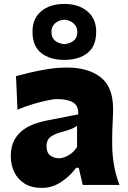

<svg xmlns="http://www.w3.org/2000/svg" viewBox="-20 -920 639 955"><path d="M189 14.6Q136.7 14.6 102.3 -6.8Q67.9 -28.3 50.8 -64.2Q33.7 -100.1 33.7 -143.1Q33.7 -191.9 51.5 -223.9Q69.3 -255.9 97.2 -275.4Q125 -294.9 155 -304.9Q185.1 -314.9 209 -319.8L369.1 -351.1Q371.1 -394.5 342.8 -410.9Q314.5 -427.2 260.7 -427.2Q247.1 -427.2 214.6 -420.4Q182.1 -413.6 142.3 -401.6Q102.5 -389.6 66.9 -374.5L59.6 -541.5Q87.4 -548.8 128.7 -558.8Q169.9 -568.8 218 -576.4Q266.1 -584 314 -584Q418.9 -584 480.7 -535.6Q542.5 -487.3 542.5 -378.4Q542.5 -350.6 540.3 -310.8Q538.1 -271 538.1 -240.2V-198.7Q538.1 -154.8 545.9 -105Q553.7 -55.2 574.2 0H391.6L371.6 -85.4H358.4Q331.5 -46.9 286.1 -16.1Q240.7 14.6 189 14.6ZM273.9 -132.8Q294.9 -132.8 320.8 -147.5Q346.7 -162.1 363.3 -189V-294.4Q354 -287.1 337.9 -279.8Q321.8 -272.5 281.2 -261.7Q254.4 -254.9 232.9 -240Q211.4 -225.1 211.4 -192.9Q211.4 -160.6 230 -146.7Q248.5 -132.8 273.9 -132.8ZM299.3 -622.1Q228 -622.1 184.8 -656.5Q141.6 -690.9 141.6 -762.7Q141.6 -827.6 184.8 -864Q228 -900.4 300.3 -900.4Q371.6 -900.4 415 -863.3Q458.5 -826.2 458.5 -762.7Q458.5 -690.4 415 -656.2Q371.6 -622.1 299.3 -622.1ZM299.3 -700.2Q329.6 -703.6 347.2 -718Q364.7 -732.4 364.7 -761.7Q364.7 -786.1 346.9 -802.7Q329.1 -819.3 300.3 -822.3Q270.5 -819.3 253.2 -803.5Q235.8 -787.6 235.8 -761.7Q235.8 -732.4 253.4 -718Q271 -703.6 299.3 -700.2Z"/></svg>

Font: Pinar-DS2-FD ExtraBold
Style: Regular
Weight: 800
Designer: Amin Abedi
Version: Version 3.000